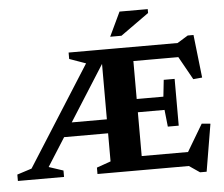

<svg xmlns="http://www.w3.org/2000/svg" viewBox="-71 -953 1236 1061"><g transform="rotate(-5 547.0 -422.0)"><path d="M243 -219V-296.5H551V-219ZM464 -682.5H524.5V-629L165 -62L245 -35.5V0H-11V-35.5L70 -61.5ZM330 -647V-682.5H491.5L452 -603.5ZM901 -486.5V-357V-227H840.5L830.5 -320.5H594.5V-394H830.5L840.5 -486.5ZM1053 -480.5 1003.5 -476 910 -643.5 958.5 -604.5H594.5V-682.5H934.5L994 -719H1026ZM917 -39.5 1028.5 -227 1076.5 -222.5 1032.5 40H996L937.5 0H594.5V-77.5H957ZM430.5 0V-35.5L508.5 -63V-682.5H682.5V0ZM566.5 -749.5 630 -883.5H786.5V-862L629 -749.5Z"/></g></svg>

Font: Newsreader
Style: Bold
Weight: 700
Designer: Hugues Gentile
Foundry: Production Type
Version: Version 1.003